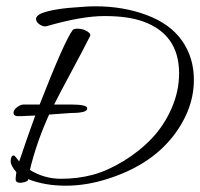

<svg xmlns="http://www.w3.org/2000/svg" viewBox="-20 -567 636 610"><path d="M32 -20Q14 -41 14 -54Q14 -67 19 -71.5Q24 -76 30 -68L41 -54Q64 -123 92 -200Q56 -198 46 -198Q22 -196 23 -209Q24 -222 43 -232Q50 -235 55 -235H106Q186 -440 212 -473Q220 -477 233.5 -475.5Q247 -474 258.5 -466.5Q270 -459 266 -452Q246 -412 207.5 -340.5Q169 -269 152 -235H204Q257 -235 257 -223Q259 -208 205 -208L136 -203Q95 -112 75 -27Q121 1 174 1Q227 1 274 -11.5Q321 -24 372 -55Q423 -86 462 -127Q501 -168 525 -222.5Q549 -277 549 -334Q549 -458 434 -499Q386 -516 312.5 -516Q239 -516 129 -484Q119 -481 107 -488.5Q95 -496 94.5 -506Q94 -516 110 -524Q149 -540 239 -545Q261 -547 283 -547Q372 -547 446.5 -519Q521 -491 558.5 -437.5Q596 -384 596 -313Q596 -242 558 -176Q487 -52 326 0Q256 23 189 23Q122 23 69 2V6Q62 12 47.5 13.5Q33 15 30 6Q29 -1 32 -20Z"/></svg>

Font: Allura
Style: Regular
Weight: 400
Designer: Robert E. Leuschke
Foundry: Robert E. Leuschke
Version: Version 1.004